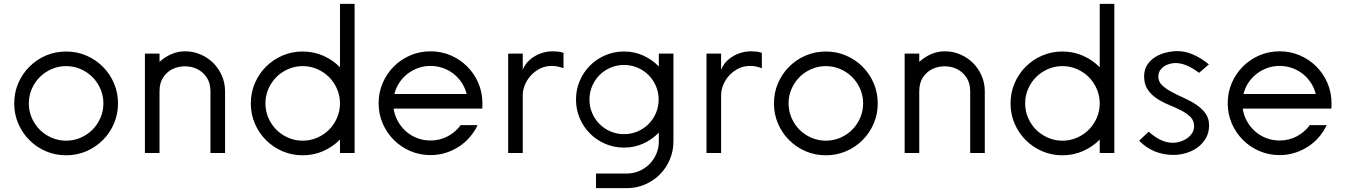

<svg xmlns="http://www.w3.org/2000/svg" viewBox="-20 -796 6996 999"><path d="M324 -528Q380 -528 429 -507Q478 -486 515 -449Q552 -412 573 -363Q594 -314 594 -258Q594 -202 573 -153Q552 -104 515 -67Q478 -30 429 -9Q380 12 324 12Q268 12 219 -9Q170 -30 133 -67Q96 -104 75 -153Q54 -202 54 -258Q54 -314 75 -363Q96 -412 133 -449Q170 -486 219 -507Q268 -528 324 -528ZM324 -452Q284 -452 248.5 -436.5Q213 -421 187 -395Q161 -369 145.5 -333.5Q130 -298 130 -258Q130 -218 145.5 -182.5Q161 -147 187 -121Q213 -95 248.5 -79.5Q284 -64 324 -64Q364 -64 399.5 -79.5Q435 -95 461 -121Q487 -147 502.5 -182.5Q518 -218 518 -258Q518 -298 502.5 -333.5Q487 -369 461 -395Q435 -421 399.5 -436.5Q364 -452 324 -452Z M734 -517H810V-474Q837 -499 871 -514Q905 -529 943 -529Q986 -529 1024 -512.5Q1062 -496 1090 -468Q1118 -440 1134.5 -402Q1151 -364 1151 -321V0H1075V-321Q1075 -364 1055.5 -393Q1036 -422 1006.5 -436.5Q977 -451 942.5 -451Q908 -451 878.5 -437Q849 -423 829.5 -394Q810 -365 810 -321V0H734Z M1825 -776V0H1749V-70Q1712 -32 1662 -10Q1612 12 1555 12Q1499 12 1450 -9Q1401 -30 1364 -67Q1327 -104 1306 -153Q1285 -202 1285 -258Q1285 -314 1306 -363Q1327 -412 1364 -449Q1401 -486 1450 -507Q1499 -528 1555 -528Q1612 -528 1662 -506Q1712 -484 1749 -446V-776ZM1555 -452Q1515 -452 1479.5 -436.5Q1444 -421 1418 -395Q1392 -369 1376.5 -333.5Q1361 -298 1361 -258Q1361 -218 1376.5 -182.5Q1392 -147 1418 -121Q1444 -95 1479.5 -79.5Q1515 -64 1555 -64Q1595 -64 1630.5 -79.5Q1666 -95 1692 -121Q1718 -147 1733.5 -182.5Q1749 -218 1749 -258Q1749 -298 1733.5 -333.5Q1718 -369 1692 -395Q1666 -421 1630.5 -436.5Q1595 -452 1555 -452Z M2220 -65Q2269 -65 2310 -87Q2351 -109 2377 -145H2465Q2449 -111 2424 -82Q2399 -53 2367 -32.5Q2335 -12 2298 -0.5Q2261 11 2220 11Q2164 11 2115 -10Q2066 -31 2029 -68Q1992 -105 1971 -154Q1950 -203 1950 -259Q1950 -315 1971 -364Q1992 -413 2029 -450Q2066 -487 2115 -508Q2164 -529 2220 -529Q2276 -529 2325 -508Q2374 -487 2411 -450Q2448 -413 2469 -364Q2490 -315 2490 -259Q2490 -252 2490 -245Q2490 -238 2489 -231H2028Q2033 -196 2050 -165.5Q2067 -135 2092.5 -112.5Q2118 -90 2150.5 -77.5Q2183 -65 2220 -65ZM2220 -453Q2186 -453 2155.5 -442Q2125 -431 2100 -411.5Q2075 -392 2057.5 -365.5Q2040 -339 2032 -307H2408Q2400 -339 2382.5 -365.5Q2365 -392 2340.5 -411.5Q2316 -431 2285 -442Q2254 -453 2220 -453Z M2912 -521V-441Q2881 -453 2851 -453Q2817 -453 2789.5 -439Q2762 -425 2742 -403Q2722 -381 2711 -354Q2700 -327 2700 -301V0H2624V-517H2700V-432Q2705 -448 2718 -465Q2731 -482 2751.5 -496.5Q2772 -511 2799 -520Q2826 -529 2857 -529Q2870 -529 2884 -527.5Q2898 -526 2912 -521Z M3227 -528Q3281 -528 3327 -507Q3373 -486 3408 -450V-517H3484V-61Q3484 -10 3465 34.5Q3446 79 3413 112Q3380 145 3335.5 164Q3291 183 3240 183H3081V107H3240Q3275 107 3305.5 94Q3336 81 3359 58Q3382 35 3395 4.5Q3408 -26 3408 -61V-106Q3373 -70 3327 -49Q3281 -28 3227 -28Q3175 -28 3129.5 -47.5Q3084 -67 3050 -101Q3016 -135 2996.5 -180.5Q2977 -226 2977 -278Q2977 -330 2996.5 -375.5Q3016 -421 3050 -455Q3084 -489 3129.5 -508.5Q3175 -528 3227 -528ZM3227 -458Q3190 -458 3157 -444Q3124 -430 3099.5 -405.5Q3075 -381 3061 -348Q3047 -315 3047 -278Q3047 -241 3061 -208Q3075 -175 3099.5 -150.5Q3124 -126 3157 -112Q3190 -98 3227 -98Q3264 -98 3297 -112Q3330 -126 3354.5 -150.5Q3379 -175 3393 -208Q3407 -241 3407 -278Q3407 -315 3393 -348Q3379 -381 3354.5 -405.5Q3330 -430 3297 -444Q3264 -458 3227 -458Z M3944 -521V-441Q3913 -453 3883 -453Q3849 -453 3821.5 -439Q3794 -425 3774 -403Q3754 -381 3743 -354Q3732 -327 3732 -301V0H3656V-517H3732V-432Q3737 -448 3750 -465Q3763 -482 3783.5 -496.5Q3804 -511 3831 -520Q3858 -529 3889 -529Q3902 -529 3916 -527.5Q3930 -526 3944 -521Z M4277 -528Q4333 -528 4382 -507Q4431 -486 4468 -449Q4505 -412 4526 -363Q4547 -314 4547 -258Q4547 -202 4526 -153Q4505 -104 4468 -67Q4431 -30 4382 -9Q4333 12 4277 12Q4221 12 4172 -9Q4123 -30 4086 -67Q4049 -104 4028 -153Q4007 -202 4007 -258Q4007 -314 4028 -363Q4049 -412 4086 -449Q4123 -486 4172 -507Q4221 -528 4277 -528ZM4277 -452Q4237 -452 4201.5 -436.5Q4166 -421 4140 -395Q4114 -369 4098.5 -333.5Q4083 -298 4083 -258Q4083 -218 4098.5 -182.5Q4114 -147 4140 -121Q4166 -95 4201.5 -79.5Q4237 -64 4277 -64Q4317 -64 4352.5 -79.5Q4388 -95 4414 -121Q4440 -147 4455.5 -182.5Q4471 -218 4471 -258Q4471 -298 4455.5 -333.5Q4440 -369 4414 -395Q4388 -421 4352.5 -436.5Q4317 -452 4277 -452Z M4687 -517H4763V-474Q4790 -499 4824 -514Q4858 -529 4896 -529Q4939 -529 4977 -512.5Q5015 -496 5043 -468Q5071 -440 5087.5 -402Q5104 -364 5104 -321V0H5028V-321Q5028 -364 5008.5 -393Q4989 -422 4959.5 -436.5Q4930 -451 4895.5 -451Q4861 -451 4831.5 -437Q4802 -423 4782.5 -394Q4763 -365 4763 -321V0H4687Z M5778 -776V0H5702V-70Q5665 -32 5615 -10Q5565 12 5508 12Q5452 12 5403 -9Q5354 -30 5317 -67Q5280 -104 5259 -153Q5238 -202 5238 -258Q5238 -314 5259 -363Q5280 -412 5317 -449Q5354 -486 5403 -507Q5452 -528 5508 -528Q5565 -528 5615 -506Q5665 -484 5702 -446V-776ZM5508 -452Q5468 -452 5432.5 -436.5Q5397 -421 5371 -395Q5345 -369 5329.5 -333.5Q5314 -298 5314 -258Q5314 -218 5329.5 -182.5Q5345 -147 5371 -121Q5397 -95 5432.5 -79.5Q5468 -64 5508 -64Q5548 -64 5583.5 -79.5Q5619 -95 5645 -121Q5671 -147 5686.5 -182.5Q5702 -218 5702 -258Q5702 -298 5686.5 -333.5Q5671 -369 5645 -395Q5619 -421 5583.5 -436.5Q5548 -452 5508 -452Z M6107 -530Q6185 -530 6270 -461L6219 -417Q6152 -468 6096 -468Q6081 -468 6065 -463.5Q6049 -459 6036 -450Q6023 -441 6015 -428Q6007 -415 6007 -397Q6007 -371 6026.5 -352.5Q6046 -334 6075.5 -318Q6105 -302 6139 -287Q6173 -272 6202.5 -252.5Q6232 -233 6251.5 -207Q6271 -181 6271 -143Q6271 -106 6254.5 -77.5Q6238 -49 6212 -29.5Q6186 -10 6152.5 0Q6119 10 6086 10Q5979 10 5907 -64L5957 -111Q6020 -53 6083 -53Q6101 -53 6120.5 -59Q6140 -65 6156 -76Q6172 -87 6182.5 -103Q6193 -119 6193 -139Q6193 -169 6173.5 -188Q6154 -207 6125.5 -221.5Q6097 -236 6063 -250Q6029 -264 6000.5 -282.5Q5972 -301 5952.5 -328.5Q5933 -356 5933 -399Q5933 -433 5949 -458Q5965 -483 5990.5 -499Q6016 -515 6047 -522.5Q6078 -530 6107 -530Z M6638 -65Q6687 -65 6728 -87Q6769 -109 6795 -145H6883Q6867 -111 6842 -82Q6817 -53 6785 -32.5Q6753 -12 6716 -0.5Q6679 11 6638 11Q6582 11 6533 -10Q6484 -31 6447 -68Q6410 -105 6389 -154Q6368 -203 6368 -259Q6368 -315 6389 -364Q6410 -413 6447 -450Q6484 -487 6533 -508Q6582 -529 6638 -529Q6694 -529 6743 -508Q6792 -487 6829 -450Q6866 -413 6887 -364Q6908 -315 6908 -259Q6908 -252 6908 -245Q6908 -238 6907 -231H6446Q6451 -196 6468 -165.5Q6485 -135 6510.5 -112.5Q6536 -90 6568.5 -77.5Q6601 -65 6638 -65ZM6638 -453Q6604 -453 6573.5 -442Q6543 -431 6518 -411.5Q6493 -392 6475.5 -365.5Q6458 -339 6450 -307H6826Q6818 -339 6800.5 -365.5Q6783 -392 6758.5 -411.5Q6734 -431 6703 -442Q6672 -453 6638 -453Z"/></svg>

Font: Afrihost Sans
Style: Regular
Weight: 400
Designer: Afrihost SP Pty Ltd
Version: Version 1.000